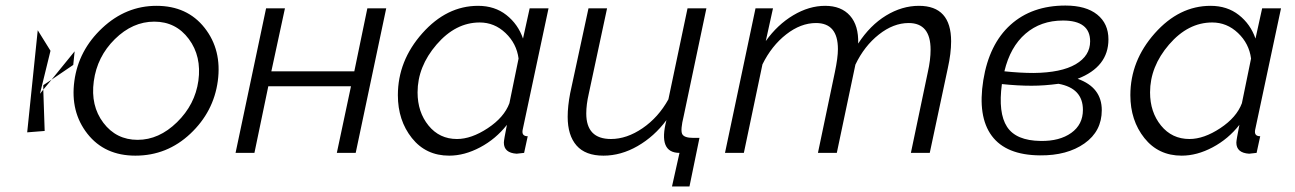

<svg xmlns="http://www.w3.org/2000/svg" viewBox="-20 -551 4667 692"><path d="M544 -530Q655 -530 717.5 -450.5Q780 -371 765 -259Q750 -148 666 -69Q582 10 468 10Q357 10 295 -69Q233 -148 248 -259Q263 -370 348.5 -450Q434 -530 544 -530ZM695 -260Q707 -348 660.5 -410.5Q614 -473 536 -473Q458 -473 394 -410Q330 -347 318 -258Q306 -170 352.5 -108.5Q399 -47 476 -47Q553 -47 618 -110.5Q683 -174 695 -260ZM162 -368 124 -213 136 -228 141 -79 78 -74 116 -442ZM249 -366 244 -317 166 -264ZM136 -244 166 -264 136 -228Z M829 0 939 -521H1007L958 -294H1257L1304 -521H1372L1262 0H1194L1245 -240H947L897 0Z M1414 -208Q1414 -332 1502 -431Q1590 -530 1703 -530Q1763 -530 1805 -497Q1847 -464 1865 -412L1889 -521H1957L1865 -89Q1863 -81 1863 -76Q1863 -60 1882 -60L1869 0Q1865 0 1855.5 1.5Q1846 3 1842 3Q1796 0 1796 -37Q1796 -46 1807 -101Q1767 -50 1710.5 -20Q1654 10 1599 10Q1515 10 1464.5 -53.5Q1414 -117 1414 -208ZM1816 -179 1849 -340Q1842 -394 1802 -432Q1762 -470 1709 -470Q1622 -470 1553.5 -390.5Q1485 -311 1485 -218Q1485 -147 1524.5 -98.5Q1564 -50 1627 -50Q1679 -50 1738 -89Q1797 -128 1816 -179Z M2402 121 2429 0Q2351 0 2382 -118Q2338 -59 2278 -24.5Q2218 10 2155 10Q2090 10 2058 -26.5Q2026 -63 2026 -130Q2026 -168 2035 -215L2101 -521H2168L2102 -213Q2093 -174 2093 -142Q2093 -50 2182 -50Q2239 -50 2296 -89Q2353 -128 2389 -193L2458 -521H2526L2444 -132Q2432 -83 2438.5 -68.5Q2445 -54 2479 -54H2501L2465 121Z M2703 -521H2766L2740 -403Q2782 -462 2839 -496Q2896 -530 2954 -530Q3012 -530 3043.5 -494.5Q3075 -459 3073 -394Q3116 -460 3173.5 -495Q3231 -530 3292 -530Q3408 -530 3408 -402Q3408 -359 3396 -305L3331 0H3263L3324 -291Q3334 -335 3334 -372Q3334 -468 3255 -468Q3200 -468 3147.5 -426.5Q3095 -385 3063 -318L2996 0H2928L2989 -291Q3000 -343 3000 -374Q3000 -468 2921 -468Q2866 -468 2813.5 -427Q2761 -386 2728 -319L2661 0H2593Z M3864 -267Q3951 -236 3951 -154Q3951 -78 3888.5 -34Q3826 10 3728 9Q3606 8 3554.5 -61.5Q3503 -131 3524 -262Q3545 -392 3622 -461.5Q3699 -531 3820 -531Q3894 -531 3934.5 -498.5Q3975 -466 3975 -409Q3975 -310 3864 -267ZM3811 -477Q3731 -477 3676 -429.5Q3621 -382 3600 -294Q3657 -288 3705 -288Q3805 -289 3857 -319.5Q3909 -350 3909 -402Q3909 -477 3811 -477ZM3731 -43Q3799 -42 3841 -72Q3883 -102 3883 -155Q3883 -233 3795 -249Q3744 -242 3698 -242Q3648 -242 3591 -248Q3577 -144 3609.5 -94Q3642 -44 3731 -43Z M4054 -208Q4054 -332 4142 -431Q4230 -530 4343 -530Q4403 -530 4445 -497Q4487 -464 4505 -412L4529 -521H4597L4505 -89Q4503 -81 4503 -76Q4503 -60 4522 -60L4509 0Q4505 0 4495.5 1.5Q4486 3 4482 3Q4436 0 4436 -37Q4436 -46 4447 -101Q4407 -50 4350.5 -20Q4294 10 4239 10Q4155 10 4104.5 -53.5Q4054 -117 4054 -208ZM4456 -179 4489 -340Q4482 -394 4442 -432Q4402 -470 4349 -470Q4262 -470 4193.5 -390.5Q4125 -311 4125 -218Q4125 -147 4164.5 -98.5Q4204 -50 4267 -50Q4319 -50 4378 -89Q4437 -128 4456 -179Z"/></svg>

Font: Raleway-v4020
Style: Italic
Weight: 400
Italic angle: -12°
Designer: Matt McInerney, Pablo Impallari, Rodrigo Fuenzalida
Foundry: Matt McInerney, Pablo Impallari, Rodrigo Fuenzalida
Version: Version 4.020;PS 004.020;hotconv 1.0.88;makeotf.lib2.5.64775